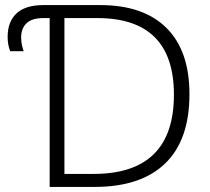

<svg xmlns="http://www.w3.org/2000/svg" viewBox="-20 -734 826 754"><path d="M175 0V-663H151Q105 -663 84 -642.5Q63 -622 63 -587Q63 -571 66.5 -555.5Q70 -540 73 -533H20Q10 -558 10 -589Q10 -649 45 -681.5Q80 -714 150 -714H374Q543 -714 633.5 -624.5Q724 -535 724 -364Q724 -184 628.5 -92Q533 0 352 0ZM347 -51Q663 -51 663 -362Q663 -663 362 -663H233V-51Z"/></svg>

Font: Noto Sans Light
Style: Regular
Weight: 300
Designer: Monotype Design Team
Foundry: Monotype Imaging Inc.
Version: Version 2.007